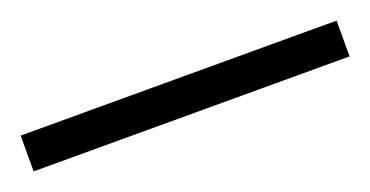

<svg xmlns="http://www.w3.org/2000/svg" viewBox="-23 -5 457 237"><g transform="rotate(-20 205.5 113.5)"><path d="M-2 90V137H413V90Z"/></g></svg>

Font: Noto Sans Gurmukhi Light
Style: Regular
Weight: 300
Designer: Jelle Bosma - Monotype Design Team
Foundry: Monotype Imaging Inc.
Version: Version 2.004